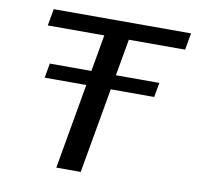

<svg xmlns="http://www.w3.org/2000/svg" viewBox="-76 -754 853 833"><g transform="rotate(10 350.0 -337.5)"><path d="M107.5 -375.5H590L601.5 -439.5H119ZM225 0H332.5L438.5 -601H686.5L699.5 -675H94.5L81.5 -601H330.5Z"/></g></svg>

Font: Anybody SemiExpanded
Style: Italic
Weight: 400
Width: 6
Italic angle: -10°
Version: Version 1.113;gftools[0.9.25]